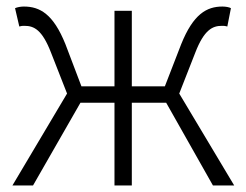

<svg xmlns="http://www.w3.org/2000/svg" viewBox="-20 -567 753 587"><path d="M18 0H81L226 -253H330V0H383V-253H488L631 0H696L528 -281L577 -406C604 -476 630 -488 658 -488C666 -488 668 -488 675 -486L686 -542C681 -545 670 -547 660 -547C612 -547 571 -524 534 -432L484 -303H383V-534H330V-303H229L180 -432C143 -524 102 -547 53 -547C43 -547 33 -545 26 -542L39 -486C46 -488 48 -488 55 -488C84 -488 109 -476 136 -406L185 -281Z"/></svg>

Font: Noto Sans HK Light
Style: Regular
Weight: 300
Designer: Ryoko NISHIZUKA 西塚涼子 (kana, bopomofo & ideographs); Paul D. Hunt (Latin, Greek & Cyrillic); Sandoll Communications 산돌커뮤니
Foundry: Adobe
Version: Version 2.004;hotconv 1.0.118;makeotfexe 2.5.65603